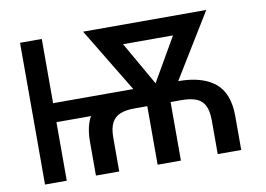

<svg xmlns="http://www.w3.org/2000/svg" viewBox="-76 -825 1304 943"><g transform="rotate(-10 576.0 -353.5)"><path d="M76.2 -707H184.6V-386.7H584.5L390.6 -707H1004.9L808.6 -386.7Q926.8 -386.7 990.7 -335.4Q1054.7 -284.2 1054.7 -168.9V0H937.5V-168.9Q937.5 -215.3 923.8 -242.2Q910.2 -269 882.1 -280.5Q854 -292 808.6 -292H753.9V0H637.7V-292H575.2Q531.2 -292 503.4 -281Q475.6 -270 460.9 -243.2Q446.3 -216.3 446.3 -168.9V0H330.1V-168.9Q330.1 -243.7 356.9 -292H184.6V0H76.2ZM697.3 -395.5 822.3 -612.3H573.2Z"/></g></svg>

Font: Pretendard Std Medium
Style: Regular
Weight: 500
Designer: Base glyphs from Inter by Rasmus Andersson; Hangeul glyphs from Noto Sans CJK(Source Han Sans) by Jang Soo-young and Kan
Foundry: Kil Hyung-jin
Version: Version 1.309